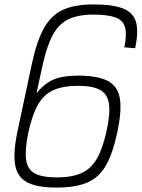

<svg xmlns="http://www.w3.org/2000/svg" viewBox="-20 -834 640 868"><path d="M236 14Q149 14 103.5 -9.5Q58 -33 48.5 -88.5Q39 -144 59 -240L124 -545Q146 -648 178.5 -706.5Q211 -765 264.5 -789.5Q318 -814 403 -814Q490 -814 536.5 -795.5Q583 -777 595 -734Q607 -691 591 -616L542 -620Q554 -677 545.5 -709.5Q537 -742 502.5 -755Q468 -768 402 -768Q334 -768 290 -747Q246 -726 219 -676.5Q192 -627 173 -541L145 -413Q171 -444 197 -461Q223 -478 256 -485Q289 -492 335 -492Q422 -492 467.5 -468Q513 -444 522 -388Q531 -332 510 -235Q490 -140 458.5 -85.5Q427 -31 374 -8.5Q321 14 236 14ZM237 -32Q305 -32 348.5 -51.5Q392 -71 418.5 -117.5Q445 -164 462 -243Q479 -321 472.5 -365Q466 -409 432.5 -427.5Q399 -446 333 -446Q265 -446 221.5 -426.5Q178 -407 151.5 -360.5Q125 -314 108 -234Q92 -157 98 -112.5Q104 -68 137.5 -50Q171 -32 237 -32Z"/></svg>

Font: Victor Mono Thin Thin
Style: Italic
Weight: 250
Italic angle: -12°
Monospace: yes
Version: Version 1.561;gftools[0.9.30]